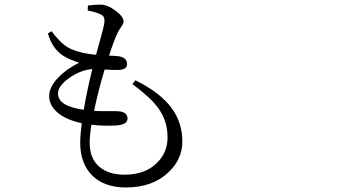

<svg xmlns="http://www.w3.org/2000/svg" viewBox="-20 -785 1540 852"><path d="M539.1 46.9Q441.4 46.9 387.7 -7.8Q335.9 -60.5 335.9 -152.3Q335.9 -183.6 342.8 -238.3Q274.4 -252.9 236.3 -284.7Q198.2 -316.4 198.2 -359.4Q198.2 -398.4 237.3 -439.5Q272.5 -477.5 331.1 -506.8Q287.1 -520.5 259.8 -538.1Q211.9 -569.3 192.4 -636.7L209 -646.5Q255.9 -583 297.9 -566.4Q343.8 -546.9 406.2 -542Q408.2 -548.8 412.1 -563.5Q440.4 -662.1 443.4 -685.5Q444.3 -703.1 439.5 -710.9Q435.5 -717.8 420.9 -723.6Q405.3 -731.4 369.1 -738.3L370.1 -760.7Q403.3 -764.6 423.8 -764.6Q457 -764.6 493.2 -737.3Q528.3 -710.9 528.3 -690.4Q528.3 -679.7 516.6 -664.1Q507.8 -651.4 502.9 -641.6Q486.3 -607.4 463.9 -538.1Q476.6 -538.1 500 -536.1Q543.9 -532.2 543.9 -500Q543.9 -476.6 506.8 -474.6Q486.3 -473.6 444.3 -476.6Q416 -382.8 397.5 -293Q424.8 -291 468.8 -292Q498 -292 506.8 -291Q545.9 -288.1 545.9 -258.8Q545.9 -232.4 498 -228.5Q444.3 -224.6 385.7 -231.4Q377.9 -182.6 377.9 -152.3Q377.9 -81.1 420.9 -44.9Q461.9 -9.8 533.2 -9.8Q624 -9.8 676.8 -62.5Q723.6 -108.4 723.6 -175.8Q723.6 -250 679.7 -308.6Q646.5 -353.5 567.4 -412.1L581.1 -428.7Q691.4 -374 742.2 -304.7Q789.1 -240.2 789.1 -157.2Q789.1 -78.1 727.5 -20.5Q657.2 46.9 539.1 46.9ZM351.6 -297.9Q363.3 -370.1 389.6 -478.5Q338.9 -474.6 289.1 -440.4Q237.3 -404.3 237.3 -370.1Q237.3 -313.5 351.6 -297.9Z"/></svg>

Font: Bpmf Zihi Box R
Style: R
Weight: 400
Foundry: But Ko
Version: Version 1.320